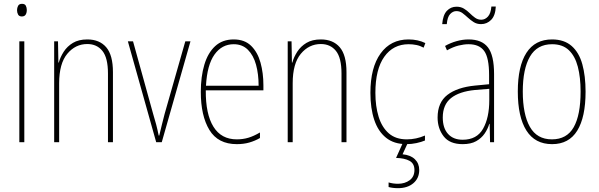

<svg xmlns="http://www.w3.org/2000/svg" viewBox="-20 -743 3130 1003"><path d="M95 -723Q110 -723 115 -713Q120 -703 120 -691Q120 -676 114 -666.5Q108 -657 94 -657Q80 -657 74.5 -667Q69 -677 69 -690Q69 -702 74.5 -712.5Q80 -723 95 -723ZM107 -527V0H81V-527Z M436 -537Q500 -537 535 -496Q570 -455 570 -366V0H544V-359Q544 -441 515 -477Q486 -513 436 -513Q374 -513 331.5 -462Q289 -411 289 -308V0H263V-527H283L285 -416H287Q295 -445 313 -473Q331 -501 361 -519Q391 -537 436 -537Z M796 0 648 -527H675L780 -148Q789 -119 796 -92Q803 -65 809 -35H812Q819 -64 825.5 -91Q832 -118 840 -148L948 -527H975L825 0Z M1201 -537Q1258 -537 1292 -503.5Q1326 -470 1341 -415.5Q1356 -361 1356 -298V-271H1055Q1054 -147 1095 -81Q1136 -15 1217 -15Q1249 -15 1277.5 -23.5Q1306 -32 1338 -51V-22Q1312 -7 1282.5 1.5Q1253 10 1217 10Q1119 10 1074 -64Q1029 -138 1029 -263Q1029 -343 1047.5 -405Q1066 -467 1104 -502Q1142 -537 1201 -537ZM1201 -512Q1139 -512 1100.5 -458Q1062 -404 1056 -295H1331Q1331 -356 1317.5 -405Q1304 -454 1275 -483Q1246 -512 1201 -512Z M1656 -537Q1720 -537 1755 -496Q1790 -455 1790 -366V0H1764V-359Q1764 -441 1735 -477Q1706 -513 1656 -513Q1594 -513 1551.5 -462Q1509 -411 1509 -308V0H1483V-527H1503L1505 -416H1507Q1515 -445 1533 -473Q1551 -501 1581 -519Q1611 -537 1656 -537Z M2103 10Q2038 10 1996.5 -23.5Q1955 -57 1935 -117Q1915 -177 1915 -258Q1915 -390 1968 -463.5Q2021 -537 2114 -537Q2163 -537 2202 -518L2193 -494Q2175 -504 2155 -508Q2135 -512 2115 -512Q2034 -512 1987.5 -446.5Q1941 -381 1941 -258Q1941 -188 1958 -133Q1975 -78 2011 -46.5Q2047 -15 2105 -15Q2154 -15 2200 -35V-9Q2181 -1 2155.5 4.5Q2130 10 2103 10ZM2170 145Q2170 188 2139.5 214Q2109 240 2059 240Q2032 240 2010 234V210Q2033 217 2059 217Q2095 217 2120 198.5Q2145 180 2145 145Q2145 111 2119 97Q2093 83 2049 82L2086 0H2112L2083 63Q2125 67 2147.5 89Q2170 111 2170 145Z M2428 -537Q2497 -537 2529 -495.5Q2561 -454 2561 -356V0H2540L2538 -96H2536Q2528 -69 2511.5 -45Q2495 -21 2467.5 -5.5Q2440 10 2397 10Q2329 10 2297.5 -31Q2266 -72 2266 -129Q2266 -208 2317.5 -247.5Q2369 -287 2462 -296L2535 -303V-351Q2535 -441 2509.5 -476.5Q2484 -512 2428 -512Q2404 -512 2375.5 -505Q2347 -498 2315 -480L2305 -503Q2333 -519 2365 -528Q2397 -537 2428 -537ZM2462 -273Q2379 -265 2336 -230.5Q2293 -196 2293 -129Q2293 -74 2320.5 -43.5Q2348 -13 2397 -13Q2471 -13 2503.5 -70.5Q2536 -128 2536 -220V-279ZM2290 -617Q2294 -665 2314.5 -686.5Q2335 -708 2365 -708Q2387 -708 2403.5 -698Q2420 -688 2433.5 -674.5Q2447 -661 2461.5 -650.5Q2476 -640 2494 -640Q2514 -640 2529 -656.5Q2544 -673 2547 -709H2570Q2568 -662 2546 -639.5Q2524 -617 2493 -617Q2471 -617 2454.5 -627.5Q2438 -638 2424 -651Q2410 -664 2396 -674.5Q2382 -685 2364 -685Q2346 -685 2331.5 -669.5Q2317 -654 2314 -617Z M3039 -264Q3039 -131 2995.5 -60.5Q2952 10 2864 10Q2775 10 2730 -61Q2685 -132 2685 -265Q2685 -397 2730 -467Q2775 -537 2864 -537Q2927 -537 2966 -503Q3005 -469 3022 -407.5Q3039 -346 3039 -264ZM2711 -265Q2711 -146 2748 -80.5Q2785 -15 2863 -15Q2941 -15 2977 -78.5Q3013 -142 3013 -265Q3013 -339 2998.5 -394.5Q2984 -450 2951.5 -481Q2919 -512 2864 -512Q2786 -512 2748.5 -447.5Q2711 -383 2711 -265Z"/></svg>

Font: Noto Sans Khmer Condensed Thin
Style: Regular
Weight: 100
Width: 3
Designer: Danh Hong and the Monotype Design Team
Foundry: Monotype Imaging Inc.
Version: Version 2.004; ttfautohint (v1.8.4.7-5d5b)